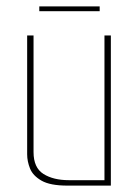

<svg xmlns="http://www.w3.org/2000/svg" viewBox="-20 -581 437 601"><path d="M191 0Q137 0 110 -15.5Q83 -31 74 -53.5Q65 -76 65 -98V-470H85V-105Q85 -56 116 -36.5Q147 -17 196 -17H307V-470H327V0ZM103 -546V-561H292V-546Z"/></svg>

Font: Smooch Sans Thin
Style: Regular
Weight: 100
Designer: Robert E. Leuschke
Foundry: Robert E. Leuschke
Version: Version 1.010